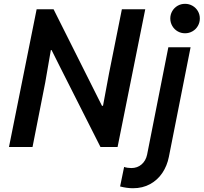

<svg xmlns="http://www.w3.org/2000/svg" viewBox="-20 -768 1064 1003"><path d="M171.4 -719.7H259.8L512.7 -215.3H518.1L549.8 -385.7L616.7 -719.7H738.8L594.2 0H504.9L293 -419.4L249.5 -506.3H245.6L216.3 -336.9L149.9 0H26.9ZM607.4 206.1 628.4 104Q635.7 106.9 646.5 108.4Q657.2 109.9 666 109.9Q697.8 109.9 719.7 90.8Q741.7 71.8 748.5 39.6L859.4 -521H975.6L862.3 50.8Q853 98.1 828.1 135.3Q803.2 172.4 764.2 193.8Q725.1 215.3 674.8 215.3Q643.1 215.3 607.4 206.1ZM869.6 -671.4Q869.6 -692.4 879.9 -710Q890.1 -727.5 907.7 -737.8Q925.3 -748 946.8 -748Q967.8 -748 985.6 -737.8Q1003.4 -727.5 1013.7 -710Q1023.9 -692.4 1023.9 -671.4Q1023.9 -650.4 1013.7 -632.6Q1003.4 -614.7 985.6 -604.5Q967.8 -594.2 946.8 -594.2Q925.3 -594.2 907.7 -604.5Q890.1 -614.7 879.9 -632.6Q869.6 -650.4 869.6 -671.4Z"/></svg>

Font: Reddit Sans Vanilla SemiBold
Style: Italic
Weight: 600
Italic angle: -11.25°
Designer: Stephen Hutchings
Version: Version 1.013